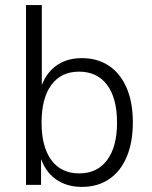

<svg xmlns="http://www.w3.org/2000/svg" viewBox="-20 -725 595 753"><path d="M301 8Q240 8 197 -23.5Q154 -55 137 -114H141V0H82V-705H144V-376H139Q156 -434 198 -465.5Q240 -497 301 -497Q363 -497 408 -466.5Q453 -436 477 -379.5Q501 -323 501 -245Q501 -167 477 -110Q453 -53 408 -22.5Q363 8 301 8ZM291 -45Q361 -45 400 -97Q439 -149 439 -244Q439 -340 400 -392Q361 -444 290 -444Q220 -444 181.5 -392Q143 -340 143 -244Q143 -149 181.5 -97Q220 -45 291 -45Z"/></svg>

Font: Nunito Sans 10pt SemiCondensed Light
Style: Regular
Weight: 300
Width: 4
Designer: Vernon Adams
Foundry: Vernon Adams
Version: Version 3.101;gftools[0.9.27]